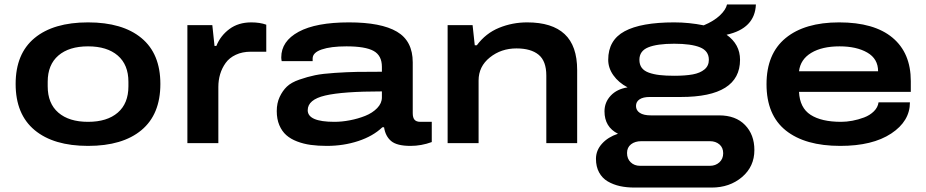

<svg xmlns="http://www.w3.org/2000/svg" viewBox="-20 -639 4135 857"><path d="M373 -539.1Q526.9 -539.1 611.3 -469.2Q695.8 -399.4 695.8 -264.2Q695.8 -128.4 611.3 -58.1Q526.9 12.2 373 12.2Q219.2 12.2 134.5 -58.3Q49.8 -128.9 49.8 -264.2Q49.8 -399.4 134.3 -469.2Q218.8 -539.1 373 -539.1ZM553.2 -253.9V-273.9Q553.2 -350.1 505.6 -391.1Q458 -432.1 373 -432.1Q288.1 -432.1 240.5 -391.1Q192.9 -350.1 192.9 -273.9V-253.9Q192.9 -177.2 240.5 -136.2Q288.1 -95.2 373 -95.2Q458 -95.2 505.6 -136.2Q553.2 -177.2 553.2 -253.9Z M816.4 0V-526.9H927.7L937.5 -434.1H945.8Q963.9 -479.5 1003.9 -509.3Q1043.9 -539.1 1101.6 -539.1Q1140.1 -539.1 1168.5 -528.8V-408.2H1099.6Q1061.5 -408.2 1032.5 -394.5Q1003.4 -380.9 987.1 -357.9Q970.7 -335 962.6 -307.9Q954.6 -280.8 954.6 -251V0Z M1438.5 12.2Q1399.4 12.2 1367.2 7.8Q1335 3.4 1306.2 -7.6Q1277.3 -18.6 1257.8 -35.9Q1238.3 -53.2 1226.8 -80.3Q1215.3 -107.4 1215.3 -143.1Q1215.3 -178.7 1228.3 -206.3Q1241.2 -233.9 1260.5 -252.4Q1279.8 -271 1316.4 -283.7Q1353 -296.4 1386.2 -303.2Q1419.4 -310.1 1475.3 -313.7Q1531.2 -317.4 1573.2 -318.1Q1615.2 -318.8 1684.6 -318.8V-340.8Q1684.6 -391.1 1647.7 -411.6Q1610.8 -432.1 1526.4 -432.1Q1456.5 -432.1 1416 -418.2Q1375.5 -404.3 1375.5 -377.9V-366.2H1237.3Q1235.4 -376 1235.4 -382.8Q1235.4 -455.1 1313 -497.1Q1390.6 -539.1 1537.6 -539.1Q1681.2 -539.1 1751.7 -497.6Q1822.3 -456.1 1822.3 -360.8V-133.8Q1822.3 -113.8 1830.3 -104.5Q1838.4 -95.2 1856.4 -95.2H1907.2V-4.9Q1860.8 12.2 1812.5 12.2Q1751.5 12.2 1725.8 -9.5Q1700.2 -31.2 1694.3 -70.8H1686.5Q1645 -31.2 1579.3 -9.5Q1513.7 12.2 1438.5 12.2ZM1472.7 -95.2Q1505.9 -95.2 1541.7 -102.1Q1577.6 -108.9 1610.1 -121.8Q1642.6 -134.8 1663.6 -156.5Q1684.6 -178.2 1684.6 -204.1V-231Q1509.3 -231 1431.4 -212.6Q1353.5 -194.3 1353.5 -147Q1353.5 -95.2 1472.7 -95.2Z M1978 0V-526.9H2089.4L2099.1 -437H2108.4Q2148.4 -490.7 2207.8 -514.9Q2267.1 -539.1 2333 -539.1Q2444.3 -539.1 2500.2 -486.8Q2556.2 -434.6 2556.2 -326.2V0H2418.5V-301.8Q2418.5 -366.7 2384 -394.8Q2349.6 -422.9 2285.2 -422.9Q2216.8 -422.9 2166.5 -382.6Q2116.2 -342.3 2116.2 -279.8V0Z M2813 198.2Q2776.9 198.2 2747.1 191.7Q2717.3 185.1 2692.6 170.7Q2668 156.2 2654.1 130.6Q2640.1 105 2640.1 69.8Q2640.1 32.2 2667 2.4Q2693.8 -27.3 2738.3 -42Q2678.2 -72.3 2678.2 -142.1Q2678.2 -182.6 2706.1 -212.2Q2733.9 -241.7 2781.2 -249Q2740.7 -270.5 2717.8 -303Q2694.8 -335.4 2694.8 -372.1Q2694.8 -460 2768.1 -499.5Q2841.3 -539.1 2989.3 -539.1Q3055.2 -539.1 3121.1 -525.9Q3166.5 -544.9 3193.1 -570.1Q3219.7 -595.2 3225.1 -619.1H3354Q3349.6 -511.7 3223.1 -483.9Q3283.2 -441.4 3283.2 -372.1Q3283.2 -206.1 3019 -206.1H2879.9Q2850.6 -206.1 2834.7 -195.6Q2818.8 -185.1 2818.8 -166Q2818.8 -146.5 2835.7 -135.3Q2852.5 -124 2885.3 -124H3189.9Q3263.7 -124 3305.4 -81.1Q3347.2 -38.1 3347.2 30.8Q3347.2 104.5 3292 151.4Q3236.8 198.2 3156.2 198.2ZM2989.3 -300.8Q3039.6 -300.8 3072.3 -306.9Q3105 -313 3124.5 -329.1Q3144 -345.2 3144 -372.1Q3144 -411.6 3104.7 -427.7Q3065.4 -443.8 2989.3 -443.8Q2913.1 -443.8 2873.5 -427.7Q2834 -411.6 2834 -372.1Q2834 -350.6 2844.5 -336.4Q2855 -322.3 2876.2 -314.7Q2897.5 -307.1 2924.3 -304Q2951.2 -300.8 2989.3 -300.8ZM2836.9 101.1H3148.9Q3173.8 101.1 3190.9 85.7Q3208 70.3 3208 44.9Q3208 20 3191.2 5.6Q3174.3 -8.8 3148.9 -8.8H2842.3Q2814.5 -8.8 2796.6 5.1Q2778.8 19 2778.8 43.9Q2778.8 69.8 2795.2 85.4Q2811.5 101.1 2836.9 101.1Z M3730.5 12.2Q3573.7 12.2 3487.5 -56.6Q3401.4 -125.5 3401.4 -263.2Q3401.4 -398.9 3486.6 -469Q3571.8 -539.1 3725.6 -539.1Q3881.8 -539.1 3963.6 -470.9Q4045.4 -402.8 4045.4 -276.9V-229H3546.4Q3549.8 -157.7 3598.1 -126.5Q3646.5 -95.2 3734.4 -95.2Q3758.3 -95.2 3784.7 -100.1Q3811 -105 3836.9 -114.7Q3862.8 -124.5 3880.6 -142.1Q3898.4 -159.7 3901.4 -182.1H4041.5Q4041.5 -98.1 3958 -43Q3874.5 12.2 3730.5 12.2ZM3546.4 -320.8H3899.4Q3899.4 -376.5 3851.3 -404.3Q3803.2 -432.1 3727.5 -432.1Q3649.4 -432.1 3601.1 -403.1Q3552.7 -374 3546.4 -320.8Z"/></svg>

Font: Archivo Expanded SemiBold
Style: Regular
Weight: 600
Width: 7
Designer: Hector Gatti
Foundry: Omnibus-Type
Version: Version 2.001